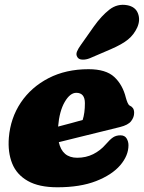

<svg xmlns="http://www.w3.org/2000/svg" viewBox="-20 -778 609 813"><path d="M524 -163Q524 -119 489 -78.2Q454 -37.5 386.8 -11.2Q319.5 15 223 15Q145 15 97.8 -11.8Q50.5 -38.5 31.5 -86Q12.5 -133.5 17.5 -195.5Q24.5 -278.5 68.2 -343.8Q112 -409 185.5 -447Q259 -485 355 -485Q428.5 -485 464 -452Q499.5 -419 513 -364Q516 -353 520 -343.5Q524 -334 529 -331Q537.5 -327.5 542.8 -320.2Q548 -313 548 -300Q548 -281.5 535.2 -265Q522.5 -248.5 488 -240Q455.5 -232 411 -221Q366.5 -210 318.5 -198.2Q270.5 -186.5 229 -176Q243.5 -110 307 -110Q344 -110 374.5 -125.2Q405 -140.5 427 -166Q446 -188 459 -196.5Q472 -205 490 -205Q508 -205 516 -192Q524 -179 524 -163ZM303 -385Q276.5 -385 254 -346.2Q231.5 -307.5 226 -242Q253.5 -249 281 -256.5Q308.5 -264 330 -270Q339.5 -299 339.5 -341Q339.5 -385 303 -385ZM377.5 -666Q409.5 -711 443.2 -737.2Q477 -763.5 518.5 -756Q553.5 -749.5 564.2 -721.2Q575 -693 561 -661.5Q547 -631 521.8 -610.5Q496.5 -590 449 -569.5L360.5 -531.5Q344.5 -525 329.2 -525.5Q314 -526 308 -535.5Q300.5 -546.5 306 -559.8Q311.5 -573 322.5 -588Z"/></svg>

Font: Fraunces 9pt S100 Black
Style: Italic
Weight: 900
Italic angle: -16°
Version: Version 1.000; ttfautohint (v1.8.3)